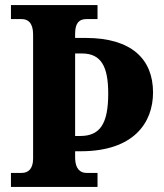

<svg xmlns="http://www.w3.org/2000/svg" viewBox="-20 -734 646 754"><path d="M23 0H363V-55H319C296 -55 276 -70 275 -112V-140H297C504 -140 581 -251 581 -371C581 -502 496 -585 317 -585H275V-602C275 -646 293 -659 319 -659H363V-714H23V-659H66C88 -659 110 -646 110 -599V-111C110 -68 88 -55 66 -55H23ZM295 -200H275V-524H302C377 -524 405 -473 405 -367C405 -248 373 -200 295 -200Z"/></svg>

Font: Noto Serif Armenian SemiCondensed
Style: Bold
Weight: 700
Width: 4
Designer: Monotype Design Team
Foundry: Monotype Imaging Inc.
Version: Version 2.008